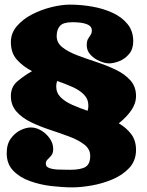

<svg xmlns="http://www.w3.org/2000/svg" viewBox="-20 -790 634 830"><path d="M377 -658Q377 -677.5 354.5 -685.8Q332 -694 293 -694Q253.5 -694 239.2 -678Q225 -662 225 -634Q225 -605 249.8 -585.5Q274.5 -566 313.5 -551.2Q352.5 -536.5 396.5 -522Q440.5 -507.5 479.5 -489Q518.5 -470.5 543.2 -443.2Q568 -416 568 -375Q568 -342 546.8 -312Q525.5 -282 493.5 -257Q526 -238 547 -210.5Q568 -183 568 -142Q568 -95.5 539 -64.2Q510 -33 466 -14.5Q422 4 375.2 12Q328.5 20 293 20Q252.5 20 203.8 14.5Q155 9 110.5 -6.8Q66 -22.5 37.5 -51.8Q9 -81 9 -128Q9 -167 27 -191.5Q45 -216 69.2 -227.5Q93.5 -239 113 -239Q136.5 -239 158.8 -225.5Q181 -212 195.5 -190.8Q210 -169.5 210 -146Q210 -128 202 -118.2Q194 -108.5 186 -101Q178 -93.5 178 -82Q178 -69 193.2 -63.5Q208.5 -58 232.2 -57Q256 -56 282 -56Q329.5 -56 349.8 -68.5Q370 -81 370 -116Q370 -145 345.2 -164.5Q320.5 -184 281.5 -198.8Q242.5 -213.5 198.5 -228Q154.5 -242.5 115.5 -261Q76.5 -279.5 51.8 -307Q27 -334.5 27 -375Q27 -415 55.8 -439Q84.5 -463 118.5 -482.5Q79.5 -502.5 53.2 -531.8Q27 -561 27 -608Q27 -647 53 -677.2Q79 -707.5 119 -728Q159 -748.5 202.8 -759.2Q246.5 -770 282 -770Q330 -770 378.5 -761.5Q427 -753 467 -734.5Q507 -716 531.5 -685.8Q556 -655.5 556 -612Q556 -578 538.2 -556.8Q520.5 -535.5 496 -525.8Q471.5 -516 452 -516Q433.5 -516 410.8 -525.8Q388 -535.5 371.5 -553Q355 -570.5 355 -594Q355 -612 360.5 -621.8Q366 -631.5 371.5 -639Q377 -646.5 377 -658ZM227 -440Q223 -428 223 -417Q223 -389 241.8 -370Q260.5 -351 291.5 -337.2Q322.5 -323.5 358.5 -311Q362 -321 362 -333Q362 -361.5 343.2 -380.8Q324.5 -400 293.8 -413.8Q263 -427.5 227 -440Z"/></svg>

Font: Besley* Fatface
Style: Regular
Weight: 900
Designer: Owen Earl
Foundry: indestructible type*
Version: Version 3.000; ttfautohint (v1.8.3)